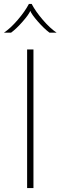

<svg xmlns="http://www.w3.org/2000/svg" viewBox="-37 -950 306 970"><path d="M100 -700H132V0H100ZM109 -930H123Q143 -892 179.5 -849.5Q216 -807 249 -785H213Q186 -805 154.5 -841Q123 -877 116 -895Q109 -877 77.5 -841Q46 -805 19 -785H-17Q16 -807 52.5 -849.5Q89 -892 109 -930Z"/></svg>

Font: KoHo ExtraLight
Style: Regular
Weight: 275
Version: Version 1.000; ttfautohint (v1.6)